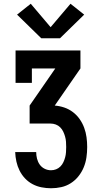

<svg xmlns="http://www.w3.org/2000/svg" viewBox="-20 -789 540 1024"><path d="M252 215Q227 215 201.5 210Q176 205 153.5 193Q131 181 113.5 162.5Q96 144 84.5 121Q73 98 67.5 73Q62 48 61 22H173Q173 40 177.5 57.5Q182 75 192 89Q202 103 218 111Q234 119 252 119Q266 119 279 114Q292 109 302 99Q312 89 318 76Q324 63 327.5 50Q331 37 332 23Q333 9 333 -5Q333 -19 332 -33Q331 -47 327 -61Q323 -75 317 -87.5Q311 -100 301 -110Q291 -120 277.5 -125Q264 -130 250 -130H138V-226L275 -424H150V-347H63V-520H409V-424L272 -226Q298 -224 323 -215.5Q348 -207 369 -191Q390 -175 405 -153.5Q420 -132 429 -107.5Q438 -83 441.5 -57Q445 -31 445 -5Q445 23 441 50.5Q437 78 426.5 103.5Q416 129 398.5 151Q381 173 357.5 188Q334 203 307 209Q280 215 252 215ZM200 -585 71 -711 144 -769 250 -644 356 -769 429 -711 300 -585Z"/></svg>

Font: Iosevka Gothic
Style: Bold
Weight: 700
Monospace: yes
Designer: Belleve Invis
Foundry: Belleve Invis
Version: Version 15.5.1; ttfautohint (v1.8.4)